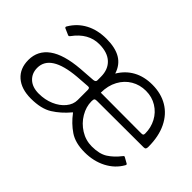

<svg xmlns="http://www.w3.org/2000/svg" viewBox="-87 -816 1102 1102"><g transform="rotate(45 464.0 -265.0)"><path d="M467 -225Q467 -181 492 -138.5Q517 -96 559.5 -69.5Q602 -43 652 -43Q713 -43 749 -66Q785 -89 817 -130Q821 -135 823 -135.5Q825 -136 829 -134L863 -115Q869 -112 864 -103Q834 -50 776.5 -20Q719 10 646 10Q570 10 523 -22Q476 -54 440 -102Q437 -107 434 -102Q392 -52 342.5 -21Q293 10 210 10Q132 10 87.5 -29Q43 -68 43 -137Q43 -213 104.5 -257.5Q166 -302 290 -312L388 -319Q406 -321 406 -334V-363Q406 -422 370 -455.5Q334 -489 267 -489Q179 -489 117 -404Q113 -399 110.5 -398Q108 -397 103 -399L64 -416Q61 -418 60.5 -421.5Q60 -425 63 -429Q95 -483 149 -511.5Q203 -540 275 -540Q347 -540 390.5 -514Q434 -488 451 -434Q482 -486 531.5 -513Q581 -540 647 -540Q718 -540 771 -508.5Q824 -477 853.5 -416.5Q883 -356 883 -271Q883 -260 879.5 -255Q876 -250 865 -250L487 -249Q475 -249 471 -244.5Q467 -240 467 -225ZM470 -298 799 -297Q810 -297 813 -300.5Q816 -304 816 -313Q816 -360 794.5 -400.5Q773 -441 734 -465Q695 -489 646 -489Q597 -489 557 -465.5Q517 -442 493.5 -398.5Q470 -355 470 -298ZM390 -272 308 -266Q111 -249 111 -141Q111 -97 140.5 -69.5Q170 -42 222 -42Q272 -42 314 -60Q356 -78 381 -108.5Q406 -139 406 -174V-257Q406 -265 402.5 -269Q399 -273 390 -272Z"/></g></svg>

Font: Libre Franklin Light
Style: Regular
Weight: 300
Designer: Pablo Impallari, Rodrigo Fuenzalida
Foundry: Impallari Type
Version: Version 1.002; ttfautohint (v1.5)